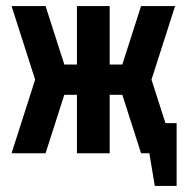

<svg xmlns="http://www.w3.org/2000/svg" viewBox="-20 -502 634 629"><path d="M17.9 -482.1H129.3L190.7 -290.7H232.1V-482.1H339.3V-290.7H380.7L442.1 -482.1H553.6L476.4 -241.4V-240.7L522.1 -98.6H558.6V107.1H487.1L469.3 0H442.1L380.7 -191.4H339.3V0H232.1V-191.4H190.7L129.3 0H17.9L95 -240.7V-241.4Z"/></svg>

Font: Aire Exterior
Style: Regular
Weight: 400
Width: 4
Designer: Jayvee Enaguas (HarvettFox96)
Version: 20190503.02